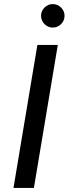

<svg xmlns="http://www.w3.org/2000/svg" viewBox="-20 -920 336 940"><path d="M163 -700H263L146 0H46ZM181 -843Q181 -866 198 -883Q215 -900 238 -900Q262 -900 279 -883Q296 -866 296 -843Q296 -819 279 -802Q262 -785 238 -785Q215 -785 198 -802Q181 -819 181 -843Z"/></svg>

Font: Oak Sans Medium
Style: Italic
Weight: 500
Italic angle: -9.49998°
Foundry: Erik Kennedy, Walven
Version: Version 1.000